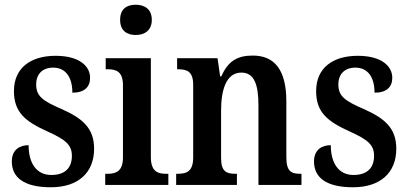

<svg xmlns="http://www.w3.org/2000/svg" viewBox="-20 -782 1727 812"><path d="M195 10C311 10 378 -52 378 -153C378 -241 328 -282 240 -321C159 -356 133 -376 133 -425C133 -469 160 -496 205 -496C255 -496 286 -459 286 -390C337 -390 361 -414 361 -453C361 -502 316 -546 215 -546C110 -546 39 -495 39 -397C39 -308 85 -269 183 -225C258 -191 284 -169 284 -123C284 -74 257 -42 197 -42C135 -42 101 -91 101 -168C67 -168 30 -152 30 -99C30 -31 82 10 195 10Z M554 -634C591 -634 622 -653 622 -698C622 -744 591 -762 554 -762C516 -762 488 -744 488 -698C488 -653 516 -634 554 -634ZM425 0H692V-47H682C646 -47 618 -58 618 -118V-536H427V-489H438C472 -489 500 -478 500 -422V-116C500 -58 471 -47 435 -47H425Z M725 0H982V-47H977C939 -47 915 -55 915 -113V-315C915 -398 935 -475 1001 -475C1055 -475 1073 -424 1073 -338V0H1255V-47H1251C1212 -47 1191 -56 1191 -118V-353C1191 -488 1140 -547 1049 -547C985 -547 945 -525 916 -459H911L900 -536H729V-489H733C771 -489 797 -480 797 -423V-117C797 -56 769 -47 730 -47H725Z M1473 10C1589 10 1656 -52 1656 -153C1656 -241 1606 -282 1518 -321C1437 -356 1411 -376 1411 -425C1411 -469 1438 -496 1483 -496C1533 -496 1564 -459 1564 -390C1615 -390 1639 -414 1639 -453C1639 -502 1594 -546 1493 -546C1388 -546 1317 -495 1317 -397C1317 -308 1363 -269 1461 -225C1536 -191 1562 -169 1562 -123C1562 -74 1535 -42 1475 -42C1413 -42 1379 -91 1379 -168C1345 -168 1308 -152 1308 -99C1308 -31 1360 10 1473 10Z"/></svg>

Font: Noto Serif Bengali Condensed SemiBold
Style: Regular
Weight: 600
Width: 3
Designer: Juan Bruce, Universal Thirst, Indian Type Foundry and the Monotype Design Team.
Foundry: Monotype Imaging Inc.
Version: Version 2.003